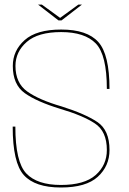

<svg xmlns="http://www.w3.org/2000/svg" viewBox="-20 -808 557 832"><path d="M233.5 -719.5H246.5L335 -788H319.5L240.5 -730.5L161.5 -788H145ZM244 4.5Q353 4.5 403.8 -42Q454.5 -88.5 454.5 -158Q454.5 -244 402 -279.2Q349.5 -314.5 246.5 -347Q149.5 -375 98.2 -411.5Q47 -448 47 -522.5Q47 -583.5 95.8 -626.2Q144.5 -669 245 -669Q347 -669 395 -619.8Q443 -570.5 443 -422.5H454.5Q454.5 -572 406 -626Q357.5 -680 245 -680Q138 -680 86.8 -634.2Q35.5 -588.5 35.5 -522.5Q35.5 -441.5 87.2 -404.5Q139 -367.5 240.5 -336.5Q339 -307.5 391 -273.2Q443 -239 443 -158Q443 -92.5 394.5 -49.5Q346 -6.5 244 -6.5Q141 -6.5 93.8 -56.5Q46.5 -106.5 46.5 -259.5H35Q35 -102.5 83.5 -49Q132 4.5 244 4.5Z"/></svg>

Font: Anybody Thin
Style: Regular
Weight: 100
Designer: Tyler Finck
Foundry: Etcetera Type Company
Version: Version 1.114;gftools[0.9.25]